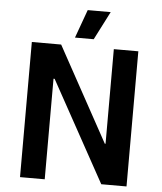

<svg xmlns="http://www.w3.org/2000/svg" viewBox="-59 -940 835 991"><g transform="rotate(5 358.5 -444.5)"><path d="M474.1 -889.2 398.9 -742.2H301.8L355 -889.2ZM82 0V-700.2H233.9L502.9 -210H506.8V-700.2H633.8V0H502.9L215.8 -521H210V0Z"/></g></svg>

Font: Fixel Text SemiBold
Style: Regular
Weight: 600
Width: 4
Designer: AlfaBravo + MacPaw
Foundry: Kyrylo Tkachov, Marchela Mozhyna, Serhii Makarenko, Maria Weinstein, Zakhar Kryvoshyya
Version: Version 1.211